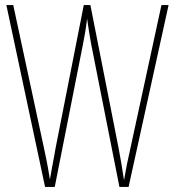

<svg xmlns="http://www.w3.org/2000/svg" viewBox="-20 -785 687 754"><path d="M642 -765 485 -51H449L338 -612Q333 -639 330 -658.5Q327 -678 322 -712Q318 -678 314.5 -658.5Q311 -639 306 -612L195 -51H157L5 -765H32L153 -202Q163 -156 168.5 -125Q174 -94 176 -80Q180 -103 184.5 -128Q189 -153 193 -173.5Q197 -194 198 -202L309 -765H335L446 -202Q453 -166 457 -140.5Q461 -115 467 -77Q473 -112 479 -142Q485 -172 492 -202L614 -765Z"/></svg>

Font: Noto Sans Tamil UI ExtraCondensed Thin
Style: Regular
Weight: 100
Width: 2
Designer: Jelle Bosma - Monotype Design Team
Foundry: Monotype Imaging Inc.
Version: Version 2.004; ttfautohint (v1.8.4.7-5d5b)